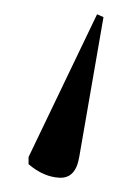

<svg xmlns="http://www.w3.org/2000/svg" viewBox="-20 -48 196 269"><path d="M116 -28 125 -24 91 172Q86 202 63.5 201Q41 200 20 182V172Z"/></svg>

Font: Noto Serif Display Light
Style: Regular
Weight: 300
Designer: Monotype Design Team
Foundry: Monotype Imaging Inc.
Version: Version 2.009